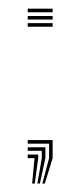

<svg xmlns="http://www.w3.org/2000/svg" viewBox="-20 -364 185 442"><path d="M77.5 58.5 93 0V-33.2H43.8V-41.5H101.2V0L83.2 58.5ZM54 58.5 59.5 0H43.8V-8.2H68V0L60 58.5ZM66 58.5 76.2 0V-16.8H43.8V-25H84.5V0L71.8 58.5ZM43.8 -302.5V-310.8H101.2V-302.5ZM43.8 -335.8V-344H101.2V-335.8ZM43.8 -319V-327.2H101.2V-319Z"/></svg>

Font: Big Shoulders Inline Display Thin Light
Style: Regular
Weight: 300
Version: Version 2.002